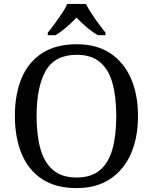

<svg xmlns="http://www.w3.org/2000/svg" viewBox="-20 -951 782 981"><path d="M371 10Q265 10 195 -36Q125 -82 90.5 -165Q56 -248 56 -359Q56 -470 90.5 -552Q125 -634 195.5 -679.5Q266 -725 372 -725Q473 -725 542.5 -679.5Q612 -634 648.5 -551.5Q685 -469 685 -358Q685 -247 648.5 -164.5Q612 -82 542 -36Q472 10 371 10ZM371 -44Q446 -44 490.5 -81.5Q535 -119 554.5 -189Q574 -259 574 -358Q574 -457 554.5 -527Q535 -597 490.5 -634Q446 -671 372 -671Q260 -671 213.5 -589Q167 -507 167 -358Q167 -259 187 -189Q207 -119 252 -81.5Q297 -44 371 -44ZM224 -784Q240 -803 259 -829Q278 -855 296 -882Q314 -909 324 -931H419Q430 -909 447.5 -882Q465 -855 484.5 -829Q504 -803 519 -784V-771H480Q461 -782 441.5 -797Q422 -812 404 -828.5Q386 -845 371 -861Q356 -845 338 -828.5Q320 -812 301 -797Q282 -782 263 -771H224Z"/></svg>

Font: Noto Serif Tamil
Style: Regular
Weight: 400
Designer: Indian Type Foundry, Tom Grace, and the Monotype Design Team
Foundry: Monotype Imaging Inc.
Version: Version 2.003